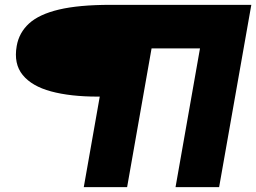

<svg xmlns="http://www.w3.org/2000/svg" viewBox="-20 -695 1058 793"><path d="M326 78 392 -296H383Q270.5 -296 191 -317.5Q111.5 -339 73.8 -385.2Q36 -431.5 49 -505Q58.5 -560 100 -598Q141.5 -636 223.5 -655.5Q305.5 -675 437 -675H1018L885 78H705L806 -495H606L505 78Z"/></svg>

Font: Anybody UltraExpanded Black
Style: Italic
Weight: 900
Width: 9
Italic angle: -10°
Designer: Tyler Finck
Foundry: Etcetera Type Company
Version: Version 1.010; ttfautohint (v1.8.3) -l 8 -r 50 -G 200 -x 14 